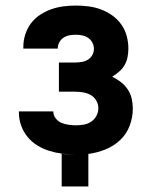

<svg xmlns="http://www.w3.org/2000/svg" viewBox="-20 -548 540 691"><path d="M202 123V5Q214 7 225.5 7.5Q237 8 249 8H251Q227 8 203.5 5Q180 2 157.5 -5Q135 -12 114.5 -24.5Q94 -37 79 -55.5Q64 -74 56 -96.5Q48 -119 48 -143V-147H172V-146Q172 -133 180.5 -122Q189 -111 201 -106Q213 -101 226.5 -99Q240 -97 253 -97Q267 -97 281.5 -99.5Q296 -102 308 -110Q320 -118 327 -131Q334 -144 334 -158Q334 -173 326.5 -186Q319 -199 306.5 -206Q294 -213 279.5 -215.5Q265 -218 250 -218H192V-323H250Q262 -323 274 -325Q286 -327 296 -333Q306 -339 312 -349.5Q318 -360 318 -372Q318 -384 312.5 -394.5Q307 -405 297.5 -411.5Q288 -418 276.5 -420.5Q265 -423 253 -423Q242 -423 230.5 -421Q219 -419 209.5 -413Q200 -407 194 -396.5Q188 -386 188 -375V-373H64V-380Q64 -402 71 -424Q78 -446 91.5 -464Q105 -482 124 -494.5Q143 -507 164 -514.5Q185 -522 207.5 -525Q230 -528 253 -528Q276 -528 299 -525Q322 -522 343.5 -514Q365 -506 384 -492.5Q403 -479 416.5 -460Q430 -441 436 -418.5Q442 -396 442 -373Q442 -358 439 -342.5Q436 -327 428.5 -314Q421 -301 409 -290.5Q397 -280 384 -272Q400 -264 414.5 -253Q429 -242 439.5 -226.5Q450 -211 454 -193Q458 -175 458 -157Q458 -125 446.5 -95Q435 -65 412 -43.5Q389 -22 359 -10Q329 2 298 6V123Z"/></svg>

Font: Iosevka Term Curly Extrabold
Style: Regular
Weight: 800
Designer: Belleve Invis
Foundry: Belleve Invis
Version: Version 32.3.0